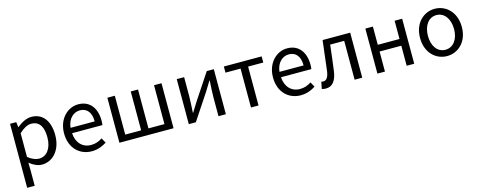

<svg xmlns="http://www.w3.org/2000/svg" viewBox="-32 -1282 5584 2237"><g transform="rotate(-15 2760.0 -164.0)"><path d="M92 229H183V45L181 -50C230 -10 282 13 331 13C456 13 567 -94 567 -280C567 -447 491 -557 351 -557C288 -557 227 -521 178 -481H175L167 -543H92ZM316 -63C280 -63 232 -78 183 -120V-405C236 -454 283 -480 329 -480C432 -480 472 -399 472 -279C472 -144 406 -63 316 -63Z M931 13C1005 13 1063 -12 1111 -43L1078 -103C1038 -76 995 -60 942 -60C839 -60 768 -134 762 -250H1128C1130 -263 1132 -282 1132 -302C1132 -457 1054 -557 916 -557C790 -557 671 -447 671 -271C671 -92 787 13 931 13ZM761 -315C772 -422 840 -484 917 -484C1002 -484 1052 -425 1052 -315Z M1266 0H1919V-543H1829V-74H1636V-543H1548V-74H1356V-543H1266Z M2103 0H2188L2394 -311C2414 -344 2445 -394 2466 -428H2470C2466 -357 2461 -284 2461 -227V0H2550V-543H2465L2259 -232C2239 -199 2208 -149 2187 -116H2183C2186 -186 2192 -259 2192 -316V-543H2103Z M2853 0H2944V-469H3127V-543H2671V-469H2853Z M3451 13C3525 13 3583 -12 3631 -43L3598 -103C3558 -76 3515 -60 3462 -60C3359 -60 3288 -134 3282 -250H3648C3650 -263 3652 -282 3652 -302C3652 -457 3574 -557 3436 -557C3310 -557 3191 -447 3191 -271C3191 -92 3307 13 3451 13ZM3281 -315C3292 -422 3360 -484 3437 -484C3522 -484 3572 -425 3572 -315Z M3755 13C3834 13 3882 -47 3897 -168C3911 -268 3922 -369 3934 -469H4103V0H4195V-543H3862C3848 -425 3835 -308 3820 -191C3811 -110 3785 -75 3747 -75C3737 -75 3730 -77 3723 -79L3705 5C3721 10 3735 13 3755 13Z M4378 0H4469V-242H4731V0H4822V-543H4731V-323H4469V-543H4378Z M5217 13C5350 13 5469 -91 5469 -271C5469 -452 5350 -557 5217 -557C5084 -557 4965 -452 4965 -271C4965 -91 5084 13 5217 13ZM5217 -63C5123 -63 5060 -146 5060 -271C5060 -396 5123 -481 5217 -481C5311 -481 5375 -396 5375 -271C5375 -146 5311 -63 5217 -63Z"/></g></svg>

Font: Noto Sans JP Regular
Style: Regular
Weight: 400
Designer: Ryoko NISHIZUKA (kana & ideographs); Paul D. Hunt (Latin, Greek & Cyrillic); Wenlong ZHANG (bopomofo); Sandoll Communica
Foundry: Adobe Systems Incorporated
Version: Version 1.004;PS 1.004;hotconv 1.0.82;makeotf.lib2.5.63406